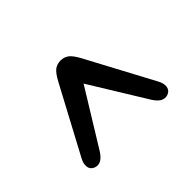

<svg xmlns="http://www.w3.org/2000/svg" viewBox="-76 -872 662 662"><g transform="rotate(-45 255.0 -541.0)"><path d="M437.5 -372.5Q425 -365 410.8 -369.2Q396.5 -373.5 382 -395L255 -601.5L128 -395Q113.5 -373.5 99.2 -369.2Q85 -365 72.5 -372.5Q61.5 -379 60 -393Q58.5 -407 68 -424.5L197 -666Q213 -696 225.5 -705Q238 -714 255 -714Q271.5 -714 284.2 -705Q297 -696 313 -666L442 -424.5Q451.5 -407 450 -393Q448.5 -379 437.5 -372.5Z"/></g></svg>

Font: Fraunces 9pt S100
Style: Regular
Weight: 400
Version: Version 1.000; ttfautohint (v1.8.3)